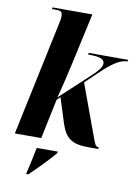

<svg xmlns="http://www.w3.org/2000/svg" viewBox="-104 -828 808 1117"><g transform="rotate(10 300.0 -269.5)"><path d="M462 5H518L520 -5C503 -5 498 -14 485 -49L370 -362L460 -448C521 -504 560 -526 598 -526L600 -536H367L365 -526C425 -526 462 -520 462 -489C462 -465 435 -437 400 -405L232 -249C252 -320 270 -401 283 -459L349 -760H114L112 -750H133C165 -750 174 -745 174 -718C174 -707 172 -690 168 -676L25 0H181L230 -234L250 -254L296 -108C325 -19 366 5 462 5ZM132 214 131 221H143C185 181 256 110 287 71L291 61H165C156 109 146 154 132 214Z"/></g></svg>

Font: Noto Serif Display Condensed ExtraBold
Style: Italic
Weight: 800
Width: 3
Italic angle: -12°
Designer: Monotype Design Team
Foundry: Monotype Imaging Inc.
Version: Version 2.009